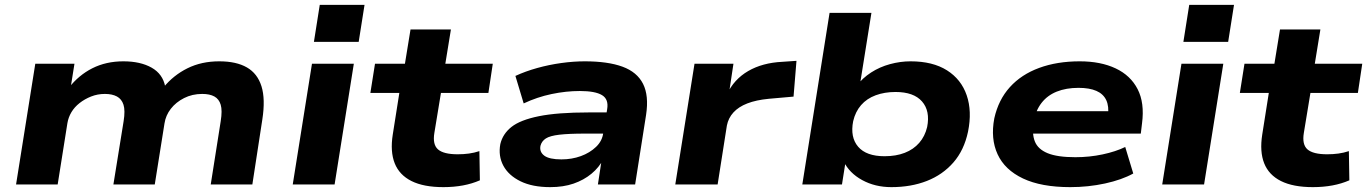

<svg xmlns="http://www.w3.org/2000/svg" viewBox="-20 -758 5618 789"><path d="M46 0 125 -496H286L270 -396H262Q303 -449 359.5 -477.5Q416 -506 487 -506Q557 -506 603 -480Q649 -454 659 -402L652 -399Q693 -449 750.5 -477.5Q808 -506 881 -506Q951 -506 994.5 -481Q1038 -456 1054.5 -403.5Q1071 -351 1058 -267L1017 0H846L887 -260Q894 -304 887 -327.5Q880 -351 861 -361.5Q842 -372 811 -372Q770 -372 736.5 -355Q703 -338 682 -311Q661 -284 656 -251L616 0H446L488 -260Q495 -304 487.5 -327.5Q480 -351 460.5 -361.5Q441 -372 411 -372Q381 -372 354.5 -361.5Q328 -351 307 -334.5Q286 -318 273.5 -297Q261 -276 257 -252L217 0Z M1270 -586 1294 -738H1478L1454 -586ZM1183 0 1262 -496H1434L1355 0Z M1802 11Q1721 11 1671 -14Q1621 -39 1602 -87Q1583 -135 1594 -205L1621 -376H1502L1521 -496H1644L1667 -637H1833L1810 -496H2005L1987 -376H1792L1765 -212Q1757 -164 1780 -144Q1803 -124 1861 -124Q1885 -124 1907 -127Q1929 -130 1950 -137L1952 -17Q1920 -3 1882.5 4Q1845 11 1802 11Z M2241 11Q2168 11 2119 -13Q2070 -37 2048.5 -77Q2027 -117 2036 -166Q2046 -208 2082 -236.5Q2118 -265 2194.5 -280.5Q2271 -296 2399 -296H2496L2483 -209H2385Q2318 -209 2279 -204.5Q2240 -200 2223 -189Q2206 -178 2201 -159Q2196 -134 2216.5 -118.5Q2237 -103 2287 -103Q2330 -103 2367 -116.5Q2404 -130 2429.5 -154.5Q2455 -179 2459 -212L2475 -309Q2482 -350 2454 -367Q2426 -384 2363 -384Q2306 -384 2246.5 -371.5Q2187 -359 2132 -333L2098 -446Q2139 -465 2187.5 -478.5Q2236 -492 2286.5 -499Q2337 -506 2383 -506Q2478 -506 2538 -484Q2598 -462 2622.5 -413.5Q2647 -365 2635 -286L2590 0H2437L2453 -105H2460Q2442 -70 2410.5 -44Q2379 -18 2337 -3.5Q2295 11 2241 11Z M2755 0 2834 -496H2994L2975 -370H2967Q2996 -432 3054.5 -466Q3113 -500 3195 -504L3253 -508L3241 -361L3139 -352Q3087 -347 3051 -333Q3015 -319 2994 -296Q2973 -273 2967 -242L2929 0Z M3643 11Q3576 11 3523 -18Q3470 -47 3447 -95H3455L3440 0H3277L3389 -705H3561L3513 -405H3500Q3524 -437 3559.5 -460Q3595 -483 3637.5 -494.5Q3680 -506 3722 -506Q3813 -506 3871.5 -469Q3930 -432 3952.5 -366.5Q3975 -301 3958 -217Q3942 -141 3898 -90.5Q3854 -40 3789 -14.5Q3724 11 3643 11ZM3615 -116Q3662 -116 3698 -130Q3734 -144 3757.5 -171Q3781 -198 3790 -236Q3803 -302 3769 -341Q3735 -380 3660 -380Q3615 -380 3578.5 -366.5Q3542 -353 3518.5 -326Q3495 -299 3486 -260Q3473 -194 3506.5 -155Q3540 -116 3615 -116Z M4378 11Q4259 11 4184 -24.5Q4109 -60 4079.5 -124Q4050 -188 4066 -272Q4083 -348 4130 -400Q4177 -452 4250.5 -479Q4324 -506 4417 -506Q4503 -506 4564.5 -477Q4626 -448 4655 -391.5Q4684 -335 4673 -251L4668 -209H4196L4209 -301H4558L4533 -281Q4538 -321 4526 -346.5Q4514 -372 4485.5 -384.5Q4457 -397 4412 -397Q4361 -397 4322.5 -381.5Q4284 -366 4260 -335Q4236 -304 4228 -259V-256Q4220 -209 4232.5 -177Q4245 -145 4285 -128.5Q4325 -112 4399 -112Q4457 -112 4511 -123.5Q4565 -135 4604 -154L4637 -45Q4590 -19 4521 -4Q4452 11 4378 11Z M4843 -586 4867 -738H5051L5027 -586ZM4756 0 4835 -496H5007L4928 0Z M5375 11Q5294 11 5244 -14Q5194 -39 5175 -87Q5156 -135 5167 -205L5194 -376H5075L5094 -496H5217L5240 -637H5406L5383 -496H5578L5560 -376H5365L5338 -212Q5330 -164 5353 -144Q5376 -124 5434 -124Q5458 -124 5480 -127Q5502 -130 5523 -137L5525 -17Q5493 -3 5455.5 4Q5418 11 5375 11Z"/></svg>

Font: Nunito Sans 10pt Expanded ExtraBold
Style: Italic
Weight: 800
Width: 7
Italic angle: -9°
Designer: Vernon Adams
Foundry: Vernon Adams
Version: Version 3.101;gftools[0.9.27]